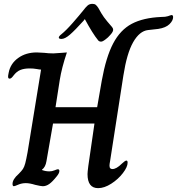

<svg xmlns="http://www.w3.org/2000/svg" viewBox="-20 -966 918 996"><path d="M434 -63Q434 -72 438 -104L470 -325H255L221 -130Q216 -99 198 -86V-84Q217 -77 236 -77Q250 -77 263 -82.5Q276 -88 280 -88Q288 -88 288 -79Q288 -68 275 -52Q252 -23 235.5 -11.5Q219 0 202 0Q193 0 163 -7Q134 -16 114 -16Q93 -16 74.5 -8Q56 0 52 0Q45 0 45 -12Q45 -36 77 -64Q92 -79 99 -89.5Q106 -100 111 -119Q116 -138 123 -176L193 -605Q186 -605 170 -608Q154 -611 134 -611Q105 -611 85.5 -603Q66 -595 50 -574Q45 -567 40 -562.5Q35 -558 30 -558Q22 -558 22 -568Q22 -575 23.5 -581Q25 -587 25 -589Q34 -636 74 -665Q114 -694 171 -694Q183 -694 209 -692Q232 -689 257 -689Q266 -689 302 -692Q320 -694 327 -694Q300 -614 290 -551L268 -410H484L508 -548Q530 -670 567 -740.5Q604 -811 663.5 -842.5Q723 -874 816 -878Q839 -878 851 -882Q858 -884 862.5 -886Q867 -888 870 -888Q878 -888 878 -877Q878 -859 859 -840.5Q840 -822 801 -816Q791 -815 747.5 -810Q704 -805 671 -747.5Q638 -690 620 -574L551 -130Q548 -115 548 -107Q548 -97 552 -93Q556 -89 563 -89Q584 -89 612 -117Q619 -123 625 -128Q631 -133 636 -133Q642 -133 642 -122Q642 -100 617.5 -68Q593 -36 557 -13Q521 10 489 10Q434 10 434 -63ZM489 -757Q461 -791 420 -867L414 -859Q369 -809 343 -786.5Q317 -764 299 -764Q285 -764 285 -771Q285 -778 298 -788Q323 -808 357.5 -847.5Q392 -887 412 -912Q424 -928 434 -937Q444 -946 459 -946Q470 -946 476 -941.5Q482 -937 490 -925Q506 -895 519 -877Q532 -859 561 -826Q567 -819 567 -812Q567 -804 560.5 -795Q554 -786 540 -772Q515 -750 505 -750Q494 -750 489 -757Z"/></svg>

Font: Charm
Style: Bold
Weight: 700
Designer: Katatrad Aksorn Co.,Ltd.
Foundry: Cadson Demak Co.,Ltd.
Version: Version 1.001